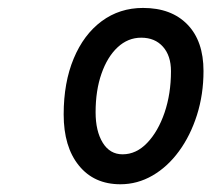

<svg xmlns="http://www.w3.org/2000/svg" viewBox="-20 -1057 533 484"><path d="M283.5 -592.5Q217 -592.5 178.8 -639.8Q140.5 -687 140.5 -768.5Q140.5 -849 165.8 -909.5Q191 -970 236.2 -1003.5Q281.5 -1037 340.5 -1037Q412 -1037 452.5 -995.2Q493 -953.5 493 -878Q493 -819 476.5 -767Q460 -715 431.2 -675.8Q402.5 -636.5 364.5 -614.5Q326.5 -592.5 283.5 -592.5ZM289 -668Q323.5 -668 351 -696.8Q378.5 -725.5 394.8 -773Q411 -820.5 411 -877.5Q411 -916.5 390.8 -939.2Q370.5 -962 336 -962Q302.5 -962 276.5 -937.8Q250.5 -913.5 235.8 -871.2Q221 -829 221 -774Q221 -726.5 239 -697.2Q257 -668 289 -668Z"/></svg>

Font: Edu AU VIC WA NT Pre Medium
Style: Regular
Weight: 500
Designer: Tina and Corey Anderson, Eben Sorkin, Mirko Velimirovic
Foundry: Google for Education
Version: Version 1.001